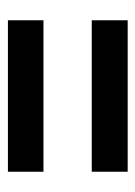

<svg xmlns="http://www.w3.org/2000/svg" viewBox="53 -600 350 497"><g transform="rotate(-90 228.5 -352.0)"><path d="M32 -415V-507H424V-415ZM32 -197V-290H424V-197Z"/></g></svg>

Font: Noto Sans Lao ExtraCondensed SemiBold
Style: Regular
Weight: 600
Width: 2
Designer: Monotype Design Team
Foundry: Monotype Imaging Inc.
Version: Version 2.003; ttfautohint (v1.8.4.7-5d5b)